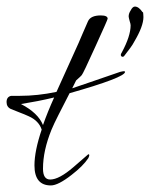

<svg xmlns="http://www.w3.org/2000/svg" viewBox="-21 -541 457 585"><path d="M134 24Q84 24 84 -37Q84 -81 106 -146Q102 -159 92 -169.5Q82 -180 66 -187Q53 -193 39.5 -198Q26 -203 12 -209Q-1 -215 -1 -230Q-1 -246 13 -249H40Q93 -249 151 -261L152 -263L218 -409Q223 -420 230 -437Q237 -454 247 -476Q255 -494 286 -494Q307 -494 307 -484Q307 -481 270 -400Q232 -316 228 -312Q226 -310 221.5 -305.5Q217 -301 211 -296Q207 -289 199 -272Q214 -277 250.5 -289.5Q287 -302 345 -322Q349 -323 352 -323.5Q355 -324 356 -324Q360 -324 360 -322Q360 -305 191 -257Q171 -218 157 -190.5Q143 -163 136 -146Q123 -114 116.5 -84.5Q110 -55 110 -27Q110 6 132 6Q159 6 203 -32Q226 -52 237 -61.5Q248 -71 248 -71Q251 -71 251 -68Q251 -65 248 -59Q232 -35 197 -8Q156 24 134 24ZM110 -160Q117 -180 125.5 -201Q134 -222 144 -244Q119 -238 93.5 -233Q68 -228 43 -224Q95 -197 110 -160ZM353 -368Q349 -368 347.5 -371.5Q346 -375 350 -381Q377 -431 377 -464Q377 -468 374 -477Q371 -488 371 -491Q371 -500 377 -509Q383 -521 390 -521Q402 -521 414 -503V-505Q415 -505 415.5 -498.5Q416 -492 416 -489Q416 -461 388 -414Q384 -406 376 -395Q368 -384 357 -370Q355 -368 353 -368Z"/></svg>

Font: Ruthie
Style: Regular
Weight: 400
Designer: Robert E. Leuschke
Foundry: Robert E. Leuschke
Version: Version 1.012